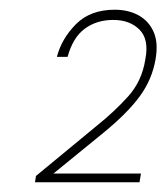

<svg xmlns="http://www.w3.org/2000/svg" viewBox="-20 -727 342 395"><path d="M52 -352 54 -365 180 -469Q215 -497 243.5 -528.5Q272 -560 279 -605Q287 -646 267 -666Q247 -686 213 -686Q179 -686 154.5 -668Q130 -650 119 -610H97Q107 -648 136.5 -677.5Q166 -707 216 -707Q244 -707 265 -695.5Q286 -684 296 -661.5Q306 -639 300 -605Q293 -564 268 -529.5Q243 -495 193 -454L90 -370H270L267 -352Z"/></svg>

Font: DM Sans 28pt Thin
Style: Italic
Weight: 250
Italic angle: -10°
Version: Version 4.004;gftools[0.9.30]